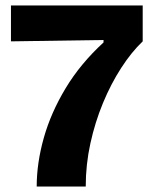

<svg xmlns="http://www.w3.org/2000/svg" viewBox="-20 -681 557 701"><path d="M114 0Q114 -86 140 -178Q166 -270 220 -359.5Q274 -449 358 -526V-535L20 -530V-661H501V-530Q460 -491 422.5 -433Q385 -375 356 -305Q327 -235 310 -157.5Q293 -80 293 0Z"/></svg>

Font: Bricolage Grotesque 10pt ExtraBold
Style: Regular
Weight: 800
Designer: Mathieu Triay
Foundry: Atelier Triay
Version: Version 1.000; ttfautohint (v1.8.4.7-5d5b);gftools[0.9.32]